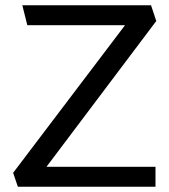

<svg xmlns="http://www.w3.org/2000/svg" viewBox="-20 -711 645 731"><path d="M572 -76V0H48L30 -53L456 -615H84L65 -691H555L575 -631L157 -76Z"/></svg>

Font: Average Sans
Style: Regular
Weight: 400
Designer: Eduardo Rodriguez Tunni
Foundry: Eduardo Rodriguez Tunni
Version: Version 1.002